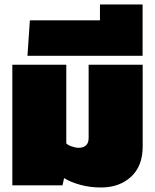

<svg xmlns="http://www.w3.org/2000/svg" viewBox="-20 -830 694 860"><path d="M432.1 9.8Q383.8 9.8 340.3 -2Q296.9 -13.7 267.1 -32.2L259.8 0H35.2V-540H276.9V-188Q283.2 -180.2 301.3 -174.1Q319.3 -168 331.1 -168Q377 -168 377 -211.9V-540H619.1V-173.8Q619.1 -86.4 567.1 -38.3Q515.1 9.8 432.1 9.8Z M103 -580.1 113.8 -738.8H427.7V-810.1H618.7V-580.1Z"/></svg>

Font: Kanit Black
Style: Regular
Weight: 900
Designer: Katatrad Team
Foundry: CadsonDemak
Version: Version 1.000;PS 001.000;hotconv 1.0.88;makeotf.lib2.5.64775